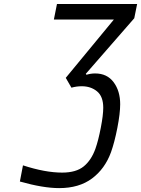

<svg xmlns="http://www.w3.org/2000/svg" viewBox="-20 -937 711 967"><path d="M500 -394.5Q500 -451.2 468.8 -476.9Q437.5 -502.6 391.9 -502.6Q365.2 -502.6 339.8 -495.4L311.2 -544.9L553.4 -838.5H251.3L266.9 -916.7H670.6L656.2 -845.1L412.1 -565.1L415.4 -560.5Q437.5 -567.1 459 -567.1Q519.5 -567.1 552.4 -522.8Q585.3 -478.5 585.3 -412.1Q585.3 -365.9 571 -292.6Q556.6 -219.4 539.1 -170.6Q508.5 -86.6 443.4 -38.1Q378.3 10.4 278 10.4Q197.3 10.4 80.1 -22.8L95.7 -104.2Q207.7 -67.7 293 -67.7Q363.3 -67.7 401.7 -99Q440.1 -130.2 460.9 -188.8Q475.3 -229.8 487.6 -293.3Q500 -356.8 500 -394.5Z"/></svg>

Font: Monoid
Style: Italic
Weight: 400
Width: 4
Italic angle: -11°
Monospace: yes
Version: Version 0.61